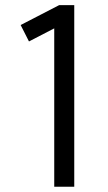

<svg xmlns="http://www.w3.org/2000/svg" viewBox="-20 -711 410 731"><path d="M262.7 0H186.5V-603L90.3 -553.2L58.6 -615.7L205.1 -691.4H262.7Z"/></svg>

Font: Gidole
Style: Regular
Weight: 400
Version: Version 2.100; ttfautohint (v1.8.4.7-5d5b)